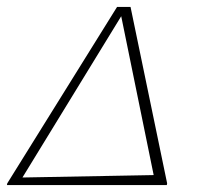

<svg xmlns="http://www.w3.org/2000/svg" viewBox="-25 -536 596 556"><path d="M-5 0 -4 -5 314 -516H353L459 -5L458 0ZM326 -489 40 -22 420 -29Z"/></svg>

Font: Piazzolla SC Thin
Style: Italic
Weight: 100
Italic angle: -11.3°
Designer: Juan Pablo del Peral
Foundry: Huerta Tipografica
Version: Version 1.330